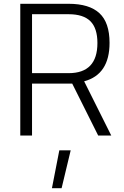

<svg xmlns="http://www.w3.org/2000/svg" viewBox="-20 -715 655 1013"><path d="M254 278 293 78H353L305 278ZM149 -274V0H87V-695H342Q451 -695 504.5 -645.5Q558 -596 558 -489Q558 -322 424 -286L567 0H498L361 -274ZM494 -488Q494 -566 457 -603Q420 -640 342 -640H149V-329H342Q494 -329 494 -488Z"/></svg>

Font: Titillium Web[RUS by Daymarius]
Style: Regular
Weight: 300
Designer: Cyrillization by Daymarius
Foundry: Cyrillization by Daymarius
Version: Version 1.002 September 12, 2018